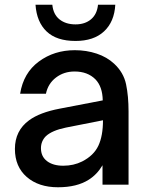

<svg xmlns="http://www.w3.org/2000/svg" viewBox="-20 -780 624 811"><path d="M43 -151Q43 -228 103 -272Q148 -305 232 -321L414 -356Q413 -414 383 -445Q350 -478 295 -478Q250 -478 216.5 -452.5Q183 -427 174 -384H65Q79 -472 144 -520Q209 -568 296 -568Q345 -568 388.5 -553.5Q432 -539 462 -511Q502 -474 512.5 -424Q523 -374 523 -309V0H413V-82Q390 -43 355 -21Q305 11 225 11Q143 11 93 -32.5Q43 -76 43 -151ZM327 -98Q376 -123 395.5 -164.5Q415 -206 415 -272L258 -241Q200 -229 174 -205Q153 -184 153 -154Q153 -119 178.5 -99.5Q204 -80 247 -80Q291 -80 327 -98ZM130 -760H201Q205 -719 231.5 -698Q258 -677 299 -677Q339 -677 364.5 -698.5Q390 -720 394 -760H467Q463 -688 419.5 -647.5Q376 -607 299 -607Q219 -607 177 -647Q135 -687 130 -760Z"/></svg>

Font: Open Sauce One Medium
Style: Regular
Weight: 500
Designer: Alfredo Marco Pradil
Foundry: Creative Sauce Fz LLC
Version: Version 1.477